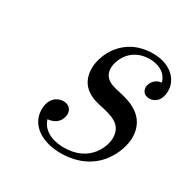

<svg xmlns="http://www.w3.org/2000/svg" viewBox="-113 -544 644 656"><g transform="rotate(30 209.5 -215.5)"><path d="M76 -86C76 -25 134 11 205 11C355 11 393 -111 393 -157C393 -244 315 -262 274 -271C246 -277 210 -285 210 -328C210 -352 231 -420 311 -420C338 -420 375 -410 386 -371C354 -367 346 -340 346 -330C346 -319 352 -302 376 -302C393 -302 419 -314 419 -357C419 -403 378 -442 312 -442C195 -442 154 -346 154 -294C154 -217 219 -203 247 -197C291 -187 336 -177 336 -123C336 -91 309 -11 206 -11C184 -11 126 -16 110 -67C161 -72 161 -114 161 -116C161 -135 148 -148 127 -148C104 -148 76 -131 76 -86Z"/></g></svg>

Font: CMU Serif
Style: Italic
Weight: 500
Italic angle: -14.04°
Version: Version 0.7.0